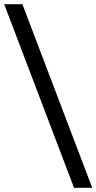

<svg xmlns="http://www.w3.org/2000/svg" viewBox="-32 -766 461 918"><path d="M-12 -746 322 132H409L75 -746Z"/></svg>

Font: Roboto Serif 28pt Condensed Medium
Style: Regular
Weight: 500
Width: 3
Designer: Greg Gazdowicz
Foundry: Commercial Type
Version: Version 1.008